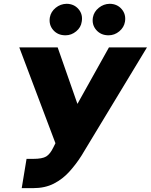

<svg xmlns="http://www.w3.org/2000/svg" viewBox="-20 -976 790 1006"><path d="M93.8 9.8 119.1 -143.6H154.3Q201.2 -143.6 221.9 -156Q242.7 -168.5 259.8 -204.1L270.5 -225.6L81.1 -727.5H282.2L385.7 -431.6L550.8 -727.5H750L406.2 -159.2Q377.9 -114.7 343 -76.2Q308.1 -37.6 262 -13.9Q215.8 9.8 153.3 9.8ZM323.2 -791Q282.7 -791 258.8 -818.6Q234.9 -846.2 241.2 -884.8Q246.6 -914.6 271.7 -935.1Q296.9 -955.6 329.1 -956.1Q368.2 -955.6 391.6 -928Q415 -900.4 408.2 -862.3Q404.3 -832.5 379.2 -811.8Q354 -791 323.2 -791ZM548.8 -791Q508.8 -791 484.6 -818.6Q460.4 -846.2 466.8 -884.8Q472.2 -914.6 497.6 -935.1Q522.9 -955.6 554.7 -956.1Q594.2 -955.6 617.7 -928Q641.1 -900.4 634.8 -862.3Q629.9 -832.5 605 -811.8Q580.1 -791 548.8 -791Z"/></svg>

Font: Inter Tight Black
Style: Italic
Weight: 900
Italic angle: -9.39999°
Designer: Rasmus Andersson
Foundry: rsms
Version: Version 3.004; ttfautohint (v1.8.4.7-5d5b)